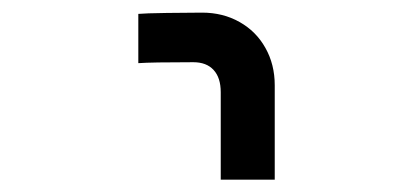

<svg xmlns="http://www.w3.org/2000/svg" viewBox="-20 -629 640 304"><path d="M300 -609Q279 -609 244 -608.5Q209 -608 199 -607V-529Q219.5 -530.5 286 -530.5Q307 -530.5 318.2 -518.2Q329.5 -506 329.5 -483V-344.5H415V-494Q415 -527 400.2 -553.2Q385.5 -579.5 359.2 -594.2Q333 -609 300 -609Z"/></svg>

Font: JuliaMono Medium
Style: Regular
Weight: 500
Monospace: yes
Designer: cormullion
Foundry: corm
Version: Version 0.054; ttfautohint (v1.8.4)